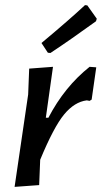

<svg xmlns="http://www.w3.org/2000/svg" viewBox="-20 -726 398 750"><path d="M312 -706 321 -705 358 -653 355 -643Q257 -572 177 -519L167 -520L142 -558Q251 -649 312 -706ZM187 -465 159 -266H169Q232 -387 330 -465L356 -463L338 -337L330 -332L319 -334Q271 -328 230.5 -279Q190 -230 137 -102L133 -3L37 4L90 -357L94 -458Z"/></svg>

Font: Alegreya Sans Medium
Style: Italic
Weight: 500
Italic angle: -7°
Designer: Juan Pablo del Peral
Foundry: Huerta Tipografica
Version: Version 2.007